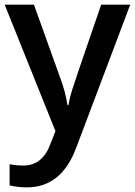

<svg xmlns="http://www.w3.org/2000/svg" viewBox="-20 -560 576 820"><path d="M0 -540H125L234.9 -233.9Q259.8 -168.5 268.1 -110.8H272Q276.4 -137.7 288.1 -176Q299.8 -214.4 412.1 -540H536.1L305.2 71.8Q242.2 240.2 95.2 240.2Q57.1 240.2 21 231.9V141.1Q46.9 147 80.1 147Q163.1 147 196.8 50.8L216.8 0Z"/></svg>

Font: f1_46825          
Style: Regular
Weight: 600
Foundry: Ascender Corporation
Version: Version 1.10